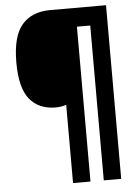

<svg xmlns="http://www.w3.org/2000/svg" viewBox="-59 -805 694 977"><g transform="rotate(-5 288.0 -316.5)"><path d="M520 -760H234Q141 -760 90.5 -701.5Q40 -643 40 -509Q40 -379 87 -321.5Q134 -264 220 -264Q250 -264 274 -273V127H363V-664H431V127H520Z"/></g></svg>

Font: Noto Sans UI SemiCondensed Black
Style: Regular
Weight: 900
Width: 4
Designer: Monotype Design Team
Foundry: Monotype Imaging Inc.
Version: 1.001